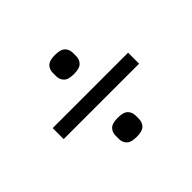

<svg xmlns="http://www.w3.org/2000/svg" viewBox="-119 -724 839 839"><g transform="rotate(-45 300.0 -305.0)"><path d="M67 -271V-339H533V-271ZM300 -52Q265 -52 251.5 -66Q238 -80 238 -100V-122Q238 -142 251.5 -156Q265 -170 300 -170Q335 -170 348.5 -156Q362 -142 362 -122V-100Q362 -80 348.5 -66Q335 -52 300 -52ZM300 -440Q265 -440 251.5 -454Q238 -468 238 -488V-510Q238 -530 251.5 -544Q265 -558 300 -558Q335 -558 348.5 -544Q362 -530 362 -510V-488Q362 -468 348.5 -454Q335 -440 300 -440Z"/></g></svg>

Font: IBM Plex Sans Thai Looped
Style: Regular
Weight: 400
Designer: Mike Abbink, Paul van der Laan, Pieter van Rosmalen, Ben Mitchell, Mark Frömberg
Foundry: Bold Monday
Version: Version 1.1